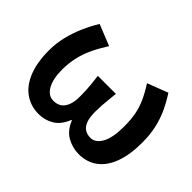

<svg xmlns="http://www.w3.org/2000/svg" viewBox="-115 -801 1047 1047"><g transform="rotate(45 409.0 -277.5)"><path d="M257 14Q196 14 149.5 -18.5Q103 -51 77 -115Q51 -179 51 -273Q51 -325 63.5 -377Q76 -429 97.5 -478Q119 -527 145 -569L267 -520Q238 -475 217.5 -432Q197 -389 186.5 -344Q176 -299 176 -248Q176 -177 199.5 -135.5Q223 -94 263 -94Q289 -94 308 -106Q327 -118 338 -144.5Q349 -171 349 -213Q349 -238 348 -260Q347 -282 344.5 -306.5Q342 -331 338 -362H477Q474 -331 471.5 -306.5Q469 -282 467.5 -260Q466 -238 466 -213Q466 -168 476.5 -142Q487 -116 505.5 -105Q524 -94 548 -94Q586 -94 610.5 -137.5Q635 -181 635 -268Q635 -319 627.5 -359.5Q620 -400 602.5 -439Q585 -478 556 -523L675 -569Q703 -526 723.5 -482Q744 -438 755.5 -387.5Q767 -337 767 -276Q767 -182 743 -117.5Q719 -53 674 -19.5Q629 14 566 14Q518 14 475 -10Q432 -34 410 -90H406Q384 -34 344.5 -10Q305 14 257 14Z"/></g></svg>

Font: Noto Sans SC SemiBold
Style: Regular
Weight: 600
Designer: Ryoko NISHIZUKA 西塚涼子 (kana, bopomofo & ideographs); Paul D. Hunt (Latin, Greek & Cyrillic); Sandoll Communications 산돌커뮤니
Foundry: Adobe
Version: Version 2.004-H2;hotconv 1.0.118;makeotfexe 2.5.65603